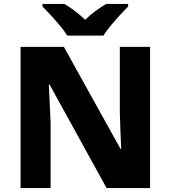

<svg xmlns="http://www.w3.org/2000/svg" viewBox="-20 -951 863 971"><path d="M739 0H519L231 -523H227Q229 -480 231.5 -427.5Q234 -375 236 -330V0H84V-714H303L590 -197H593Q591 -240 589 -289.5Q587 -339 586 -383V-714H739ZM320 -771Q306 -794 283.5 -821Q261 -848 237.5 -873.5Q214 -899 195 -918V-931H306Q333 -915 358.5 -895.5Q384 -876 411 -851Q436 -876 463.5 -896Q491 -916 517 -931H628V-918Q610 -900 586.5 -874.5Q563 -849 540 -821.5Q517 -794 503 -771Z"/></svg>

Font: Noto Sans ExtraBold
Style: Regular
Weight: 800
Designer: Monotype Design Team
Foundry: Monotype Imaging Inc.
Version: Version 2.007